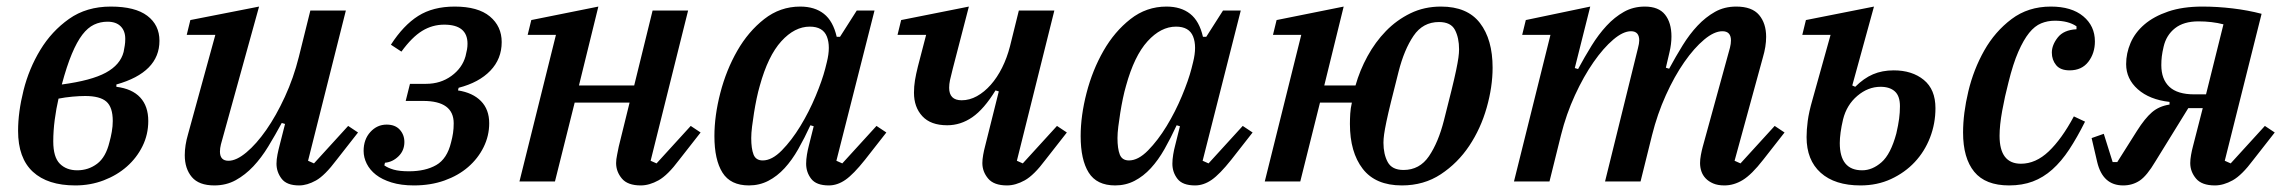

<svg xmlns="http://www.w3.org/2000/svg" viewBox="-20 -552 6947 584"><path d="M209 12Q125 12 80 -29.5Q35 -71 35 -154Q35 -211 51.5 -277Q68 -343 102.5 -400Q137 -457 190 -494.5Q243 -532 317 -532Q391 -532 428 -504Q465 -476 465 -428Q465 -332 334 -295V-288Q382 -282 406.5 -255.5Q431 -229 431 -184Q431 -143 413.5 -107.5Q396 -72 366 -45.5Q336 -19 295.5 -3.5Q255 12 209 12ZM215 -34Q249 -34 275.5 -54Q302 -74 313 -120Q317 -134 320 -151Q323 -168 323 -184Q323 -226 303.5 -243Q284 -260 239 -260Q222 -260 200 -258Q178 -256 158 -252Q151 -222 146.5 -188Q142 -154 142 -122Q142 -74 162 -54Q182 -34 215 -34ZM307 -486Q285 -486 266 -477Q247 -468 230.5 -446.5Q214 -425 198.5 -388Q183 -351 168 -295Q258 -307 302 -331Q346 -355 356 -394Q358 -405 359.5 -413.5Q361 -422 361 -434Q361 -458 347 -472Q333 -486 307 -486Z M632 12Q585 12 563.5 -13.5Q542 -39 542 -80Q542 -95 544.5 -111Q547 -127 552 -144L635 -446H548L559 -491L768 -532L652 -113Q649 -101 649 -91Q649 -63 675 -63Q699 -63 729.5 -88.5Q760 -114 790 -157Q820 -200 846.5 -257.5Q873 -315 889 -379L924 -520H1032L917 -63L935 -55L1039 -169L1069 -149L1004 -66Q968 -18 941 -3Q914 12 890 12Q852 12 836.5 -8.5Q821 -29 821 -54Q821 -67 824 -82Q827 -97 830 -108L847 -175L837 -178Q817 -141 796 -106.5Q775 -72 750.5 -46Q726 -20 697 -4Q668 12 632 12Z M1239 12Q1200 12 1171 3Q1142 -6 1123.5 -20.5Q1105 -35 1095.5 -54Q1086 -73 1086 -93Q1086 -128 1106.5 -150.5Q1127 -173 1156 -173Q1182 -173 1196 -157.5Q1210 -142 1210 -120Q1210 -94 1192 -76.5Q1174 -59 1151 -57L1149 -49Q1160 -41 1177.5 -36Q1195 -31 1224 -31Q1274 -31 1307 -50Q1340 -69 1352 -119Q1356 -134 1358 -147.5Q1360 -161 1360 -177Q1360 -245 1267 -245H1214L1227 -297H1276Q1320 -297 1353 -321Q1386 -345 1396 -381Q1399 -393 1400.5 -401.5Q1402 -410 1402 -419Q1402 -477 1331 -477Q1295 -477 1264 -458Q1233 -439 1201 -395L1169 -416Q1207 -475 1252 -503.5Q1297 -532 1363 -532Q1434 -532 1470 -502Q1506 -472 1506 -424Q1506 -373 1471.5 -337Q1437 -301 1375 -285L1373 -277Q1418 -270 1443 -244.5Q1468 -219 1468 -177Q1468 -139 1451 -104.5Q1434 -70 1404 -44Q1374 -18 1332 -3Q1290 12 1239 12Z M1929 12Q1889 12 1871.5 -9Q1854 -30 1854 -56Q1854 -67 1857 -81Q1860 -95 1862 -106L1895 -240H1728L1668 0H1560L1671 -446H1585L1596 -491L1800 -532L1741 -292H1909L1965 -520H2073L1959 -63L1977 -55L2081 -169L2111 -149L2046 -66Q2011 -19 1983 -3.5Q1955 12 1929 12Z M2258 12Q2202 12 2177.5 -27Q2153 -66 2153 -138Q2153 -200 2171 -269.5Q2189 -339 2222.5 -397.5Q2256 -456 2304.5 -494Q2353 -532 2414 -532Q2458 -532 2486 -510Q2514 -488 2525 -440H2535L2586 -520H2640L2524 -63L2542 -55L2646 -169L2676 -149L2611 -66Q2576 -22 2551.5 -5Q2527 12 2501 12Q2463 12 2447.5 -8Q2432 -28 2432 -54Q2432 -67 2434.5 -82Q2437 -97 2440 -108L2455 -168L2445 -171Q2427 -132 2408 -98.5Q2389 -65 2366.5 -40.5Q2344 -16 2317 -2Q2290 12 2258 12ZM2300 -64Q2328 -64 2358 -94.5Q2388 -125 2414.5 -168.5Q2441 -212 2461 -260Q2481 -308 2490 -343L2495 -363Q2507 -411 2495 -441Q2483 -471 2443 -471Q2397 -471 2356.5 -426.5Q2316 -382 2291 -291Q2286 -274 2281.5 -252.5Q2277 -231 2273.5 -209Q2270 -187 2267.5 -167Q2265 -147 2265 -132Q2265 -100 2272 -82Q2279 -64 2300 -64Z M3043 12Q3003 12 2985.5 -9Q2968 -30 2968 -56Q2968 -67 2970.5 -81Q2973 -95 2976 -106L3018 -274L3008 -277Q2973 -220 2937.5 -195.5Q2902 -171 2861 -171Q2811 -171 2785.5 -198.5Q2760 -226 2760 -270Q2760 -289 2763 -307.5Q2766 -326 2772 -350L2797 -446H2710L2721 -491L2927 -532L2878 -343Q2872 -320 2869.5 -308Q2867 -296 2867 -285Q2867 -247 2905 -247Q2929 -247 2951.5 -259.5Q2974 -272 2993.5 -294Q3013 -316 3028 -346Q3043 -376 3052 -411L3079 -520H3187L3073 -63L3091 -55L3195 -169L3225 -149L3160 -66Q3125 -19 3097 -3.5Q3069 12 3043 12Z M3372 12Q3316 12 3291.5 -27Q3267 -66 3267 -138Q3267 -200 3285 -269.5Q3303 -339 3336.5 -397.5Q3370 -456 3418.5 -494Q3467 -532 3528 -532Q3572 -532 3600 -510Q3628 -488 3639 -440H3649L3700 -520H3754L3638 -63L3656 -55L3760 -169L3790 -149L3725 -66Q3690 -22 3665.5 -5Q3641 12 3615 12Q3577 12 3561.5 -8Q3546 -28 3546 -54Q3546 -67 3548.5 -82Q3551 -97 3554 -108L3569 -168L3559 -171Q3541 -132 3522 -98.5Q3503 -65 3480.5 -40.5Q3458 -16 3431 -2Q3404 12 3372 12ZM3414 -64Q3442 -64 3472 -94.5Q3502 -125 3528.5 -168.5Q3555 -212 3575 -260Q3595 -308 3604 -343L3609 -363Q3621 -411 3609 -441Q3597 -471 3557 -471Q3511 -471 3470.5 -426.5Q3430 -382 3405 -291Q3400 -274 3395.5 -252.5Q3391 -231 3387.5 -209Q3384 -187 3381.5 -167Q3379 -147 3379 -132Q3379 -100 3386 -82Q3393 -64 3414 -64Z M4244 12Q4164 12 4125 -38.5Q4086 -89 4086 -175Q4086 -190 4087 -206.5Q4088 -223 4092 -240H3995L3935 0H3827L3938 -446H3852L3863 -491L4067 -532L4008 -292H4103Q4116 -338 4139.5 -381Q4163 -424 4195.5 -457.5Q4228 -491 4270 -511.5Q4312 -532 4363 -532Q4443 -532 4481.5 -482Q4520 -432 4520 -346Q4520 -288 4502 -224.5Q4484 -161 4449 -108.5Q4414 -56 4362.5 -22Q4311 12 4244 12ZM4249 -35Q4298 -35 4326.5 -77Q4355 -119 4372 -186Q4386 -241 4395 -277.5Q4404 -314 4409 -338Q4414 -362 4416 -376.5Q4418 -391 4418 -402Q4418 -437 4405.5 -461Q4393 -485 4357 -485Q4308 -485 4279.5 -443Q4251 -401 4234 -334Q4220 -279 4211 -242.5Q4202 -206 4197 -182Q4192 -158 4190 -143.5Q4188 -129 4188 -118Q4188 -83 4201 -59Q4214 -35 4249 -35Z M5225 12Q5205 12 5191 6Q5177 0 5168 -9.5Q5159 -19 5155 -31Q5151 -43 5151 -56Q5151 -67 5153.5 -80.5Q5156 -94 5159 -105L5242 -407Q5245 -419 5245 -429Q5245 -457 5219 -457Q5194 -457 5163.5 -431.5Q5133 -406 5103 -363Q5073 -320 5047 -262.5Q5021 -205 5005 -141L4970 0H4862L4962 -405Q4966 -420 4966 -429Q4966 -457 4941 -457Q4917 -457 4887 -431.5Q4857 -406 4827 -363Q4797 -320 4770.5 -262.5Q4744 -205 4728 -141L4693 0H4585L4696 -446H4610L4621 -491L4817 -532L4770 -345L4780 -342Q4800 -379 4821 -413Q4842 -447 4866.5 -473.5Q4891 -500 4919.5 -516Q4948 -532 4983 -532Q5025 -532 5044.5 -507.5Q5064 -483 5064 -441Q5064 -418 5058 -393L5047 -346L5057 -343Q5077 -380 5098 -414Q5119 -448 5143.5 -474Q5168 -500 5196.5 -516Q5225 -532 5261 -532Q5309 -532 5330.5 -506.5Q5352 -481 5352 -440Q5352 -425 5349.5 -409.5Q5347 -394 5342 -377L5256 -63L5274 -55L5378 -169L5408 -149L5343 -66Q5308 -21 5281 -4.5Q5254 12 5225 12Z M5639 12Q5561 12 5518 -26.5Q5475 -65 5475 -135Q5475 -157 5478.5 -184Q5482 -211 5493 -249L5548 -446H5462L5473 -491L5680 -532L5614 -292L5623 -288Q5649 -314 5677 -326Q5705 -338 5740 -338Q5796 -338 5831.5 -309Q5867 -280 5867 -223Q5867 -176 5850.5 -133.5Q5834 -91 5804 -59Q5774 -27 5732 -7.5Q5690 12 5639 12ZM5644 -34Q5675 -34 5703 -58.5Q5731 -83 5748 -146Q5754 -172 5756.5 -191Q5759 -210 5759 -229Q5759 -260 5743.5 -274Q5728 -288 5700 -288Q5662 -288 5629.5 -260.5Q5597 -233 5586 -189Q5581 -168 5578.5 -149.5Q5576 -131 5576 -117Q5576 -34 5644 -34Z M6091 12Q6019 12 5985 -29.5Q5951 -71 5951 -149Q5951 -207 5967 -274Q5983 -341 6015.5 -398.5Q6048 -456 6098.5 -494Q6149 -532 6218 -532Q6281 -532 6316.5 -502.5Q6352 -473 6352 -426Q6352 -390 6332 -364Q6312 -338 6275 -338Q6247 -338 6234 -354Q6221 -370 6221 -392Q6221 -415 6239 -438Q6257 -461 6296 -463V-472Q6271 -489 6230 -489Q6208 -489 6188.5 -481Q6169 -473 6152 -452Q6135 -431 6119 -394.5Q6103 -358 6089 -301Q6078 -259 6070 -215Q6062 -171 6062 -139Q6062 -54 6127 -54Q6172 -54 6211.5 -91.5Q6251 -129 6288 -198L6322 -182Q6298 -134 6274 -97.5Q6250 -61 6222.5 -36.5Q6195 -12 6163 0Q6131 12 6091 12Z M6438 12Q6376 12 6359 -59L6342 -132L6379 -145L6406 -59H6420L6480 -154Q6504 -192 6525.5 -210.5Q6547 -229 6579 -234V-242Q6518 -249 6482.5 -280.5Q6447 -312 6447 -357Q6447 -390 6460.5 -421.5Q6474 -453 6502.5 -477.5Q6531 -502 6575 -517Q6619 -532 6679 -532Q6724 -532 6770.5 -526.5Q6817 -521 6859 -510L6747 -63L6765 -55L6869 -169L6899 -149L6834 -66Q6799 -19 6771 -3.5Q6743 12 6717 12Q6677 12 6659.5 -9Q6642 -30 6642 -56Q6642 -67 6644.5 -81Q6647 -95 6650 -106L6680 -223H6636L6536 -61Q6510 -17 6488 -2.5Q6466 12 6438 12ZM6743 -478Q6708 -487 6667 -487Q6622 -487 6595.5 -466Q6569 -445 6561 -410Q6557 -393 6555.5 -380.5Q6554 -368 6554 -354Q6554 -311 6578.5 -288Q6603 -265 6654 -265H6690Z"/></svg>

Font: IBM Plex Serif Medm
Style: Italic
Weight: 500
Italic angle: -14°
Designer: Mike Abbink, Paul van der Laan, Pieter van Rosmalen
Foundry: Bold Monday
Version: Version 3.001